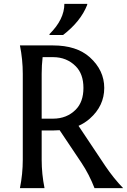

<svg xmlns="http://www.w3.org/2000/svg" viewBox="-20 -972 656 992"><path d="M430.7 -952.1V-947.3Q397.5 -861.8 305.7 -791H235.8V-795.9Q312.5 -872.1 312.5 -952.1ZM195.3 -358.9H253.9Q325.2 -358.9 371.6 -405.8Q411.1 -445.8 411.1 -517.6Q411.1 -589.4 371.6 -629.4Q324.7 -676.8 253.9 -676.8H200.2Q195.3 -633.8 195.3 -590.8ZM83 0Q97.7 -73.2 97.7 -146.5V-590.8Q97.7 -664.1 83 -737.3H253.9Q375.5 -737.3 443.8 -676.3Q518.6 -608.9 518.6 -517.6Q518.6 -424.8 443.8 -358.9Q418.5 -336.4 385.7 -321.8L523.9 -114.7Q567.4 -50.3 616.2 0H468.3Q440.9 -70.8 400.9 -130.9L288.1 -299.3Q271.5 -297.9 253.9 -297.9H195.3V-146.5Q195.3 -73.2 210 0Z"/></svg>

Font: Classica
Style: Book
Weight: 400
Version: Version 1.001